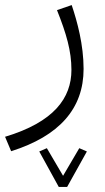

<svg xmlns="http://www.w3.org/2000/svg" viewBox="-47 -350 413 758"><path d="M-3 247C187 187 283 79 283 -78C283 -173 258 -265 236 -330L178 -310C215 -217 235 -149 235 -74C235 37 166 132 -27 190ZM138 235 108 248 185 388H218L296 248L266 235L202 344Z"/></svg>

Font: FiraGO Light
Style: Regular
Weight: 300
Designer: bBox Type
Foundry: bBox Type GmbH
Version: Version 1.001;PS 001.001;hotconv 1.0.88;makeotf.lib2.5.64775